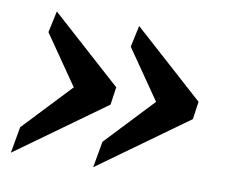

<svg xmlns="http://www.w3.org/2000/svg" viewBox="-60 -560 729 619"><g transform="rotate(10 305.0 -250.0)"><path d="M281.2 -13.2 296.4 -99.1 444.3 -255.9 333 -417 348.1 -487.3 579.1 -279.8 570.8 -221.7ZM11.7 -13.2 26.9 -99.1 174.8 -255.9 63.5 -417 78.6 -487.3 309.6 -279.8 301.3 -221.7Z"/></g></svg>

Font: Gelasio
Style: Bold Italic
Weight: 700
Italic angle: -8.5°
Designer: Eben Sorkin
Foundry: Eben Sorkin
Version: Version 1.008